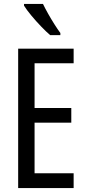

<svg xmlns="http://www.w3.org/2000/svg" viewBox="-20 -963 442 983"><path d="M357 0H73V-714H357V-639H157V-410H345V-335H157V-76H357ZM200 -943Q211 -920 226.5 -892.5Q242 -865 258.5 -839Q275 -813 289 -794V-783H237Q217 -800 190.5 -827.5Q164 -855 140 -884Q116 -913 103 -934V-943Z"/></svg>

Font: Noto Sans Sinhala ExtraCondensed
Style: Regular
Weight: 400
Width: 2
Designer: Jelle Bosma - Monotype Design Team
Foundry: Monotype Imaging Inc.
Version: Version 2.006; ttfautohint (v1.8.4.7-5d5b)